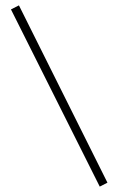

<svg xmlns="http://www.w3.org/2000/svg" viewBox="-20 -668 444 718"><path d="M50.8 -647.9 381.8 15.1 353 29.8 21 -632.8Z"/></svg>

Font: Resagokr
Style: Light
Weight: 300
Designer: gluk
Foundry: gluk
Version: Version 0.95